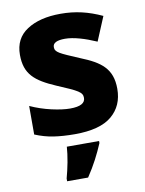

<svg xmlns="http://www.w3.org/2000/svg" viewBox="-87 -620 680 902"><g transform="rotate(-10 253.0 -169.0)"><path d="M466.8 -166C466.8 -262.2 415 -299.8 319.8 -337.9C225.6 -377.9 207 -385.3 207 -410.2C207 -430.2 226.6 -439.9 265.1 -439.9C306.2 -439.9 359.4 -423.8 414.1 -399.9L461.9 -514.2C395.5 -544.9 335.4 -559.1 265.1 -559.1C198.2 -559.1 145 -545.9 104.5 -519.5C64 -493.2 43.9 -454.1 43.9 -401.9C43.9 -309.6 89.8 -272 187 -230C287.6 -187.5 305.2 -178.2 305.2 -150.9C305.2 -127 283.7 -112.8 232.9 -112.8C209 -112.8 179.7 -116.7 145 -124.5C110.4 -132.3 76.7 -143.6 44.9 -158.2V-22C74.2 -9.8 103.5 -1.5 132.3 2.9C161.1 7.3 195.3 9.8 233.9 9.8C314 9.8 373 -5.9 410.6 -37.6C448.2 -69.3 466.8 -111.8 466.8 -166ZM339.8 61H186C184.6 81.5 181.6 106 176.3 134.3C170.9 162.6 165 187 159.2 208V221.2H259.3C294.9 168 318.8 120.1 339.8 70.8Z"/></g></svg>

Font: Noto Reveo Sans
Style: Regular
Weight: 800
Designer: Monotype Design Team
Foundry: Monotype Imaging Inc.
Version: Version 2.007